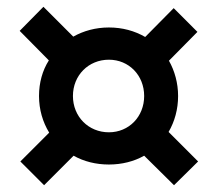

<svg xmlns="http://www.w3.org/2000/svg" viewBox="-20 -656 640 566"><path d="M493 -110 564 -180 477 -267C495 -298 505 -334 505 -373C505 -411 495 -447 478 -477L562 -562L492 -632L408 -547C377 -565 341 -575 301 -575C262 -575 226 -565 196 -548L108 -636L38 -565L124 -478C105 -448 95 -412 95 -373C95 -333 106 -296 125 -265L40 -180L110 -110L197 -197C227 -180 263 -171 301 -171C339 -171 375 -180 405 -197ZM301 -266C241 -266 195 -312 195 -373C195 -434 241 -480 301 -480C360 -480 405 -434 405 -373C405 -312 360 -266 301 -266Z"/></svg>

Font: JetBrains Mono ExtraBold
Style: Regular
Weight: 800
Monospace: yes
Designer: Philipp Nurullin, Konstantin Bulenkov
Foundry: JetBrains
Version: Version 2.305